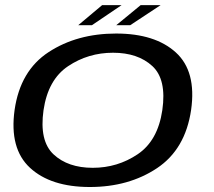

<svg xmlns="http://www.w3.org/2000/svg" viewBox="-20 -726 836 750"><path d="M331 4.5Q483 4.5 593.5 -69.2Q704 -143 726.5 -296.5Q748 -447.5 666.8 -521.2Q585.5 -595 433.5 -595Q281 -595 170 -522.5Q59 -450 37 -296.5Q16 -145.5 97.2 -70.5Q178.5 4.5 331 4.5ZM342.5 -70.5Q245.5 -70.5 189.2 -123Q133 -175.5 150 -295.5Q167.5 -415 246 -467.5Q324.5 -520 421.5 -520Q518.5 -520 575 -468Q631.5 -416 614 -295.5Q596.5 -176.5 517.8 -123.5Q439 -70.5 342.5 -70.5ZM434 -627.5H488.5L607.5 -706H529.5ZM285.5 -627.5H339L455 -706H379Z"/></svg>

Font: Anybody Expanded
Style: Italic
Weight: 400
Width: 7
Italic angle: -10°
Version: Version 1.113;gftools[0.9.25]